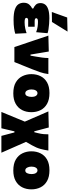

<svg xmlns="http://www.w3.org/2000/svg" viewBox="889 -1714 1017 2836"><g transform="rotate(90 1398.0 -296.5)"><path d="M275.5 12Q176 12 120.8 -7Q65.5 -26 43.2 -59.8Q21 -93.5 21 -138Q21 -189.5 48.5 -220Q76 -250.5 106 -263V-279Q76.5 -291 51.2 -315.5Q26 -340 26 -385.5Q26 -424 47.2 -453.5Q68.5 -483 117.8 -499.8Q167 -516.5 250.5 -516.5Q290.5 -516.5 333 -513Q375.5 -509.5 412.5 -503.8Q449.5 -498 471 -490L456 -321.5Q410.5 -338.5 373.2 -343.5Q336 -348.5 302 -348.5Q270 -348.5 259.8 -340.8Q249.5 -333 249.5 -322.5Q249.5 -310 261.8 -304.8Q274 -299.5 291.5 -299.5H375V-203.5H284.5Q263 -203.5 253.8 -196.2Q244.5 -189 244.5 -179Q244.5 -163 260.2 -157Q276 -151 309 -151Q358.5 -151 402.8 -161Q447 -171 470 -180.5L478.5 -13Q450.5 -3.5 399 4.2Q347.5 12 275.5 12ZM158 -553Q178.5 -610 198.8 -666.8Q219 -723.5 239 -780L447 -785Q410 -725 374.5 -667.5Q339 -610 305 -555Z M675.5 0Q660 -47 643.8 -95Q627.5 -143 611.5 -190L581.5 -279Q563 -335 544.2 -390.8Q525.5 -446.5 506.5 -502L741.5 -508Q749 -463.5 758.5 -406.5Q768 -349.5 776.5 -298L786.5 -238H802.5L817.5 -324Q825.5 -368.5 831.2 -413Q837 -457.5 837.5 -502H1074.5Q1065.5 -434 1045.5 -376.5Q1025.5 -319 1003.5 -264Q977 -198 949.8 -130.5Q922.5 -63 897 0Z M1359.5 16Q1258.5 16 1196 -21.5Q1133.5 -59 1104.5 -120Q1075.5 -181 1075.5 -251Q1075.5 -326 1105.5 -386.5Q1135.5 -447 1197.2 -482.5Q1259 -518 1354.5 -518Q1452.5 -518 1515 -482.2Q1577.5 -446.5 1607.5 -386Q1637.5 -325.5 1637.5 -251Q1637.5 -174 1606.2 -113.8Q1575 -53.5 1513 -18.8Q1451 16 1359.5 16ZM1358.5 -161Q1385.5 -161 1398.5 -188Q1411.5 -215 1411.5 -251Q1411.5 -297 1395.8 -319Q1380 -341 1357.5 -341Q1330.5 -341 1316 -315.5Q1301.5 -290 1301.5 -251Q1301.5 -215 1316.5 -188Q1331.5 -161 1358.5 -161Z M1634 192Q1652.5 147.5 1678.5 84.2Q1704.5 21 1736 -55L1777 -154L1730.5 -261Q1705 -320 1678.5 -381.2Q1652 -442.5 1626 -502L1863.5 -508Q1870 -483.5 1878.5 -451.2Q1887 -419 1895.2 -388.2Q1903.5 -357.5 1908.5 -337.5L1920 -294H1933.5L1946 -344Q1959 -396 1961.8 -434.5Q1964.5 -473 1964.5 -502H2204Q2197.5 -452 2181.2 -389.5Q2165 -327 2126.5 -259.5L2076 -171.5L2141 -24Q2163 25.5 2179 62.2Q2195 99 2208.8 129.8Q2222.5 160.5 2236 192H1987.5Q1979.5 161 1971.2 130.2Q1963 99.5 1954.5 67L1936.5 -1H1920.5L1910 43.5Q1899 91 1890.2 128.2Q1881.5 165.5 1875 192Z M2499.5 16Q2398.5 16 2336 -21.5Q2273.5 -59 2244.5 -120Q2215.5 -181 2215.5 -251Q2215.5 -326 2245.5 -386.5Q2275.5 -447 2337.2 -482.5Q2399 -518 2494.5 -518Q2592.5 -518 2655 -482.2Q2717.5 -446.5 2747.5 -386Q2777.5 -325.5 2777.5 -251Q2777.5 -174 2746.2 -113.8Q2715 -53.5 2653 -18.8Q2591 16 2499.5 16ZM2498.5 -161Q2525.5 -161 2538.5 -188Q2551.5 -215 2551.5 -251Q2551.5 -297 2535.8 -319Q2520 -341 2497.5 -341Q2470.5 -341 2456 -315.5Q2441.5 -290 2441.5 -251Q2441.5 -215 2456.5 -188Q2471.5 -161 2498.5 -161Z"/></g></svg>

Font: Commissioner Black
Style: Regular
Weight: 900
Designer: Kostas Bartsokas
Foundry: Kostas Bartsokas
Version: Version 1.000; ttfautohint (v1.8.3)